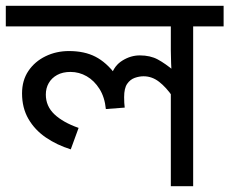

<svg xmlns="http://www.w3.org/2000/svg" viewBox="-30 -642 791 662"><path d="M741 -622V-551H636V0H559V-335L565 -309Q543 -341 518.5 -360Q494 -379 465 -379Q450 -379 434.5 -373.5Q419 -368 408.5 -353Q398 -338 398 -307Q398 -296 398.5 -287.5Q399 -279 400 -271L335 -266Q331 -307 313 -335.5Q295 -364 269 -379Q243 -394 213 -394Q186 -394 167 -383.5Q148 -373 138 -355.5Q128 -338 128 -316Q128 -276 157.5 -248Q187 -220 241 -201L214 -127Q166 -142 128 -168Q90 -194 68 -232Q46 -270 46 -320Q46 -365 68 -397.5Q90 -430 127 -448Q164 -466 208 -466Q261 -466 299 -446.5Q337 -427 369 -384L354 -383Q364 -416 392.5 -433.5Q421 -451 452 -451Q488 -451 514 -437Q540 -423 571 -397L562 -382Q561 -403 560 -424Q559 -445 559 -467V-551H-10V-622Z"/></svg>

Font: hexbangla15
Style: Regular
Weight: 400
Designer: Jelle Bosma - Monotype Design Team
Foundry: Monotype Imaging Inc.
Version: Version 2.006